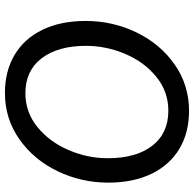

<svg xmlns="http://www.w3.org/2000/svg" viewBox="-24 -750 787 779"><g transform="rotate(90 369.5 -360.5)"><path d="M65 -315Q65 -424 111.5 -520.5Q158 -617 241.5 -675.5Q325 -734 430 -734Q518 -734 583.5 -695Q649 -656 685 -582Q721 -508 721 -406Q721 -298 675 -201.5Q629 -105 545.5 -46Q462 13 357 13Q269 13 203 -26Q137 -65 101 -139Q65 -213 65 -315ZM622 -404Q622 -519 571.5 -584.5Q521 -650 429 -650Q352 -650 292 -601.5Q232 -553 199 -475.5Q166 -398 166 -316Q166 -202 216.5 -136Q267 -70 358 -70Q435 -70 495 -118.5Q555 -167 588.5 -244.5Q622 -322 622 -404Z"/></g></svg>

Font: Nebula Sans Medium
Style: Regular
Weight: 500
Italic angle: -9°
Designer: Paul D. Hunt for Adobe (as Source Sans)
Foundry: Nebula Entertainment & Broadcasting LLC
Version: Version 1.010